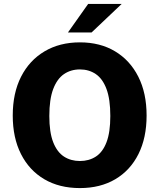

<svg xmlns="http://www.w3.org/2000/svg" viewBox="-20 -949 813 979"><path d="M387.5 10Q282.5 10 205.8 -35.2Q129 -80.5 87 -163.5Q45 -246.5 45 -360Q45 -474.5 87.5 -558Q130 -641.5 207.2 -687.2Q284.5 -733 387.5 -733Q490.5 -733 566.8 -687.2Q643 -641.5 685.2 -558Q727.5 -474.5 727.5 -360Q727.5 -246.5 686 -163.5Q644.5 -80.5 568 -35.2Q491.5 10 387.5 10ZM387.5 -128Q434 -128 469 -150.8Q504 -173.5 523.2 -224Q542.5 -274.5 542.5 -357.5Q542.5 -443 523 -495.2Q503.5 -547.5 468.5 -571.2Q433.5 -595 387.5 -595Q341 -595 306 -571Q271 -547 251.2 -494.8Q231.5 -442.5 231.5 -357.5Q231.5 -274.5 251.2 -224Q271 -173.5 306 -150.8Q341 -128 387.5 -128ZM429.5 -929H600.5L447 -783.5H326.5Z"/></svg>

Font: Public Sans ExtraBold
Style: Regular
Weight: 800
Designer: The Public Sans Project Authors: Dan O. Williams and USWDS (Libre Franklin designed by Pablo Impallari and Rodrigo Fuenz
Version: Version 1.007